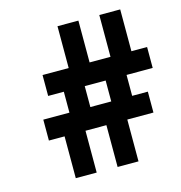

<svg xmlns="http://www.w3.org/2000/svg" viewBox="-104 -793 834 887"><g transform="rotate(-15 312.5 -350.0)"><path d="M75 -200H150V0H250V-200H350V0H450V-200H575V-300H500V-400H625V-500H550V-700H450V-500H350V-700H250V-500H125V-400H200V-300H75ZM300 -300V-400H400V-300Z"/></g></svg>

Font: LS-VG5000 Shifted
Style: Regular
Weight: 400
Designer: Justin Bihan, 2021
Foundry: Justin Bihan, 2021
Version: Version 1.000;Glyphs 3.1.2 (3151)